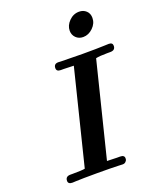

<svg xmlns="http://www.w3.org/2000/svg" viewBox="-166 -1019 914 1116"><g transform="rotate(-20 291.5 -460.5)"><path d="M59.1 -20Q59.1 -46.9 87.9 -47.9H105Q161.1 -47.9 180.2 -51.8L325.2 -636.2Q285.2 -638.2 264.2 -638.2H245.1Q219.2 -638.2 219.2 -659.2Q219.2 -686 247.1 -686Q250 -686 256.1 -685.5Q262.2 -685.1 265.1 -685.1Q369.1 -683.1 395 -683.1Q439 -683.1 476.1 -683.6Q513.2 -684.1 534.2 -685.1Q555.2 -686 559.1 -686Q583 -686 583 -666Q583 -638.2 551.8 -638.2H533.2Q485.4 -638.2 461.9 -632.8L316.9 -49.8Q356.9 -47.9 377.9 -47.9H397Q423.8 -47.9 423.8 -27.8Q423.8 -23.9 422.9 -19Q421.9 -14.2 415 -7.1Q408.2 0 396 0Q392.1 0 371.6 -1Q351.1 -2 315.4 -2.4Q279.8 -2.9 238.8 -2.9Q191.9 -2.9 157.5 -2.4Q123 -2 106.4 -1Q89.8 0 85.9 0Q59.1 0 59.1 -20ZM372.1 -835Q372.1 -867.2 398.4 -894Q424.8 -920.9 460.9 -920.9Q486.8 -920.9 504.4 -904.5Q522 -888.2 522 -860.8Q522 -826.7 494.9 -800.3Q467.8 -773.9 434.1 -773.9Q407.2 -773.9 389.6 -791.5Q372.1 -809.1 372.1 -835Z"/></g></svg>

Font: CMU Serif
Style: BoldItalic
Weight: 700
Italic angle: -14.04°
Version: Version 0.7.0